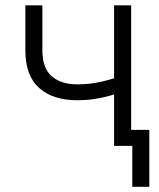

<svg xmlns="http://www.w3.org/2000/svg" viewBox="-20 -556 607 732"><path d="M274.4 -173.8Q181.6 -173.8 129.2 -220.7Q76.7 -267.6 76.7 -363.3V-535.6H141.6V-363.3Q141.6 -295.9 177.5 -265.1Q213.4 -234.4 273.9 -234.4Q323.2 -234.4 367.2 -244.6Q411.1 -254.9 456.1 -271V-209.5Q423.8 -197.8 394.5 -189.9Q365.2 -182.1 336.2 -178Q307.1 -173.8 274.4 -173.8ZM415 0V-535.6H480V0ZM484.4 156.2V0H442.4V-61H549.3V156.2Z"/></svg>

Font: Inter 20pt Light
Style: Regular
Weight: 300
Version: Version 4.001;git-66647c0bb